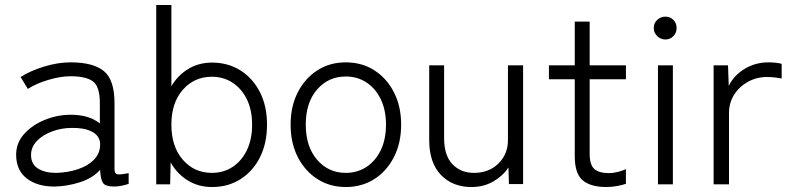

<svg xmlns="http://www.w3.org/2000/svg" viewBox="-20 -742 3195 773"><path d="M202 9Q132 10 88.5 -23Q45 -56 45 -119Q45 -167 77.5 -203Q110 -239 160.5 -259.5Q211 -280 265 -280Q339 -280 382 -245V-327Q382 -394 354 -414.5Q326 -435 264 -435Q224 -435 175 -420.5Q126 -406 92 -384L63 -432Q102 -457 157.5 -474Q213 -491 264 -491Q355 -491 398 -456Q441 -421 441 -327V-62Q441 -43 451.5 -40.5Q462 -38 498 -45V-2Q488 2 471 5.5Q454 9 439 9Q405 9 395 -5Q385 -19 383 -58Q352 -24 301 -8Q250 8 202 9ZM205 -46Q253 -47 294.5 -61Q336 -75 360.5 -101.5Q385 -128 383 -166Q380 -197 349 -212.5Q318 -228 269 -227Q228 -227 190 -213Q152 -199 128.5 -174.5Q105 -150 105 -118Q105 -81 133 -63.5Q161 -46 205 -46Z M834 11Q779 11 736 -15.5Q693 -42 667 -88L665 0H609V-722H670V-395Q696 -439 738 -464.5Q780 -490 834 -490Q898 -490 948 -458.5Q998 -427 1026.5 -371Q1055 -315 1055 -240Q1055 -165 1026.5 -108.5Q998 -52 948 -20.5Q898 11 834 11ZM833 -46Q880 -46 916.5 -70Q953 -94 974 -137.5Q995 -181 995 -240Q995 -299 974 -342Q953 -385 916.5 -409Q880 -433 833 -433Q762 -433 716 -380.5Q670 -328 670 -240Q670 -152 716 -99Q762 -46 833 -46Z M1372 11Q1308 11 1258 -21Q1208 -53 1179 -109.5Q1150 -166 1150 -240Q1150 -314 1179 -370.5Q1208 -427 1258 -459Q1308 -491 1372 -491Q1437 -491 1487 -459Q1537 -427 1566 -370.5Q1595 -314 1595 -240Q1595 -166 1566 -109.5Q1537 -53 1487 -21Q1437 11 1372 11ZM1372 -46Q1419 -46 1455.5 -70Q1492 -94 1513 -137.5Q1534 -181 1534 -240Q1534 -299 1513 -342.5Q1492 -386 1455.5 -410Q1419 -434 1372 -434Q1302 -434 1256.5 -381.5Q1211 -329 1211 -240Q1211 -152 1256.5 -99Q1302 -46 1372 -46Z M1878 11Q1802 11 1755 -38Q1708 -87 1708 -178V-479H1768V-186Q1768 -116 1801.5 -81Q1835 -46 1888 -46Q1949 -46 1987 -84Q2025 -122 2025 -177V-479H2086V-1H2029L2027 -68Q2006 -35 1967 -12Q1928 11 1878 11Z M2422 11Q2358 11 2326 -16Q2294 -43 2294 -113V-423H2190V-479H2294V-655H2354V-479H2500V-423H2354V-123Q2354 -78 2373 -61.5Q2392 -45 2432 -45Q2449 -45 2468 -50Q2487 -55 2500 -61V-2Q2486 3 2464 7Q2442 11 2422 11Z M2629 0V-479H2689V0ZM2659 -583Q2640 -583 2626 -596.5Q2612 -610 2612 -629Q2612 -649 2626 -662Q2640 -675 2659 -675Q2678 -675 2691 -662Q2704 -649 2704 -629Q2704 -610 2691 -596.5Q2678 -583 2659 -583Z M2853 0V-479H2911L2914 -396Q2934 -438 2977.5 -464.5Q3021 -491 3074 -491Q3088 -491 3102.5 -489.5Q3117 -488 3127 -485V-426Q3118 -428 3101.5 -430Q3085 -432 3068 -432Q3026 -432 2991 -412.5Q2956 -393 2935.5 -360.5Q2915 -328 2915 -287V0Z"/></svg>

Font: Zen Kaku Gothic New
Style: Regular
Weight: 400
Designer: Yoshimichi Ohira
Foundry: Positype
Version: Version 1.001